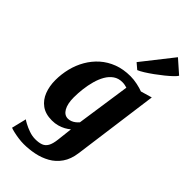

<svg xmlns="http://www.w3.org/2000/svg" viewBox="-342 -949 1274 1274"><g transform="rotate(45 295.0 -312.0)"><path d="M482 37.5Q473.5 101 444.2 143Q415 185 372 209Q329 233 279.5 243Q230 253 181 253Q157 253 130.5 249.2Q104 245.5 81.8 240.2Q59.5 235 50 230.5L75.5 126.5Q80.5 131.5 102.2 143.2Q124 155 153.8 165.5Q183.5 176 212.5 176Q245.5 176 268 167.8Q290.5 159.5 303.5 136.8Q316.5 114 321.5 71L334 -38Q318.5 -25 299 -14.2Q279.5 -3.5 255.5 3.2Q231.5 10 202.5 10Q142 10 103.8 -18Q65.5 -46 47.5 -92.8Q29.5 -139.5 29.5 -195.5Q29.5 -252 43 -306.5Q56.5 -361 83.8 -408Q111 -455 151.2 -490.8Q191.5 -526.5 244.8 -546.8Q298 -567 364.5 -567Q395.5 -567 429.2 -559.8Q463 -552.5 484.5 -544L563.5 -567ZM398.5 -493.5Q389 -496.5 377.5 -498.8Q366 -501 353.5 -501Q317.5 -501 291 -482.5Q264.5 -464 246.5 -432.8Q228.5 -401.5 217.8 -362.5Q207 -323.5 202 -281.8Q197 -240 197 -201Q197 -171 202 -147.5Q207 -124 216.5 -107.5Q226 -91 239.2 -82.2Q252.5 -73.5 269.5 -73.5Q283.5 -73.5 297 -78.8Q310.5 -84 322 -93Q333.5 -102 343 -113ZM326.5 -661.5 497.5 -878.5 590 -797Q584.5 -787 565.8 -769Q547 -751 520.5 -729.5Q494 -708 465.2 -687.2Q436.5 -666.5 410.5 -650.2Q384.5 -634 367 -627Z"/></g></svg>

Font: Merriweather 20pt Black
Style: Italic
Weight: 900
Italic angle: -7.8°
Version: Version 2.101